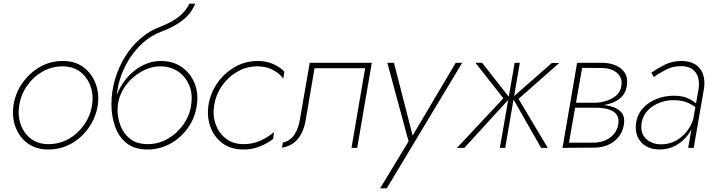

<svg xmlns="http://www.w3.org/2000/svg" viewBox="-20 -800 3901 1039"><path d="M53 -230Q44 -167 64 -112.5Q84 -58 129.5 -24.5Q175 9 242 9Q309 9 366 -23Q423 -55 461 -110Q499 -165 509 -230Q518 -293 497.5 -347.5Q477 -402 432 -436Q387 -470 320 -470Q252 -470 195.5 -437.5Q139 -405 101 -350.5Q63 -296 53 -230ZM84 -230Q93 -288 126.5 -336Q160 -384 210 -412.5Q260 -441 318 -441Q376 -441 414.5 -411Q453 -381 470 -333Q487 -285 478 -230Q469 -173 435.5 -125Q402 -77 352 -48.5Q302 -20 243 -20Q185 -20 146.5 -50Q108 -80 91.5 -128Q75 -176 84 -230Z M846 -441Q903 -441 944 -413Q985 -385 1004.5 -337Q1024 -289 1014 -230Q1006 -173 971.5 -125Q937 -77 887 -48.5Q837 -20 780 -20Q721 -20 685 -48Q649 -76 632.5 -119Q616 -162 616 -205L583 -235Q583 -172 602.5 -116Q622 -60 665 -25.5Q708 9 778 9Q846 9 903.5 -23.5Q961 -56 998.5 -110Q1036 -164 1045 -230Q1055 -296 1032.5 -350.5Q1010 -405 963 -437.5Q916 -470 850 -470ZM598 -213 616 -205Q616 -253 636 -296Q656 -339 690 -371.5Q724 -404 765 -422.5Q806 -441 846 -441L850 -470Q803 -470 759 -449.5Q715 -429 680 -393Q645 -357 622.5 -310.5Q600 -264 598 -213ZM583 -235 611 -206V-256Q611 -312 628.5 -369.5Q646 -427 678.5 -479Q711 -531 756 -570.5Q801 -610 856 -630Q923 -655 969 -691Q1015 -727 1036 -780H1005Q985 -739 947 -709Q909 -679 849 -656Q789 -634 740 -591.5Q691 -549 656 -492Q621 -435 602 -369Q583 -303 583 -235Z M1139 -230Q1148 -288 1181.5 -336Q1215 -384 1265 -412.5Q1315 -441 1373 -441Q1421 -441 1458 -421Q1495 -401 1513 -374L1519 -412Q1497 -436 1459.5 -453Q1422 -470 1375 -470Q1308 -470 1251 -437.5Q1194 -405 1156 -350.5Q1118 -296 1108 -230Q1099 -167 1119 -112.5Q1139 -58 1184.5 -24.5Q1230 9 1297 9Q1346 9 1387.5 -8Q1429 -25 1458 -48L1463 -86Q1436 -61 1393 -40.5Q1350 -20 1299 -20Q1241 -20 1202.5 -50Q1164 -80 1147 -128Q1130 -176 1139 -230Z M1992 -460H1656L1604 -160Q1596 -105 1573 -71Q1550 -37 1511 -29L1506 -1Q1542 -6 1568.5 -26Q1595 -46 1612 -79.5Q1629 -113 1636 -160L1682 -431H1956L1882 0H1913Z M2481 -460H2446L2201 -46L2219 -43L2112 -460H2076L2191 -35L2037 219H2073Z M2966 -459 2753 -272 2908 0H2944L2786 -265L3006 -459ZM2793 -460H2765L2685 0H2714ZM2589 -460H2553L2704 -268L2453 0H2493L2739 -269Z M3081 -234 3079 -217H3209Q3231 -217 3253 -213Q3275 -209 3293 -200Q3311 -191 3320.5 -173.5Q3330 -156 3326 -128Q3319 -84 3282 -56Q3245 -28 3188 -28H3046L3042 0L3192 -1Q3260 -1 3303.5 -35.5Q3347 -70 3356 -125Q3363 -169 3342.5 -192Q3322 -215 3286.5 -224.5Q3251 -234 3209 -234ZM3080 -227H3201Q3241 -228 3278 -238.5Q3315 -249 3340.5 -272.5Q3366 -296 3372 -335Q3379 -377 3361.5 -405Q3344 -433 3311 -446.5Q3278 -460 3238 -460H3119L3115 -433L3236 -432Q3268 -432 3294 -421Q3320 -410 3334 -388Q3348 -366 3342 -334Q3337 -301 3313 -281.5Q3289 -262 3259 -253.5Q3229 -245 3202 -244H3083ZM3103 -460 3024 0H3054L3135 -460Z M3452 -135Q3459 -175 3485 -202Q3511 -229 3548 -243.5Q3585 -258 3625 -258Q3667 -258 3698 -245.5Q3729 -233 3753 -212L3756 -232Q3737 -251 3706 -266.5Q3675 -282 3626 -282Q3578 -282 3534 -265Q3490 -248 3460 -215.5Q3430 -183 3422 -135Q3416 -91 3431 -58.5Q3446 -26 3477 -8.5Q3508 9 3548 9Q3598 9 3637.5 -13Q3677 -35 3703.5 -71Q3730 -107 3740 -150L3734 -165Q3724 -125 3699 -92Q3674 -59 3638 -39Q3602 -19 3557 -19Q3507 -19 3475.5 -49.5Q3444 -80 3452 -135ZM3518 -383Q3548 -405 3586 -424Q3624 -443 3670 -442Q3706 -441 3727.5 -425Q3749 -409 3757 -382.5Q3765 -356 3761 -323L3704 0H3734L3790 -323Q3794 -354 3789 -380.5Q3784 -407 3769 -427Q3754 -447 3730 -458Q3706 -469 3673 -470Q3620 -471 3579 -450.5Q3538 -430 3505 -407Z"/></svg>

Font: Jost ExtraLight
Style: Italic
Weight: 250
Italic angle: -5°
Version: Version 3.710